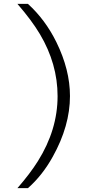

<svg xmlns="http://www.w3.org/2000/svg" viewBox="-20 -875 540 990"><path d="M69.8 95.2Q135.3 20 175.3 -43.9Q276.9 -205.6 276.9 -379.4Q276.9 -545.4 186 -698.7Q143.6 -770 69.8 -855H124Q213.4 -773.9 270.5 -658.2Q340.8 -515.1 340.8 -379.9Q340.8 -226.1 252 -66.9Q198.7 29.3 124 95.2Z"/></svg>

Font: BIZ UDMincho
Style: Regular
Weight: 400
Monospace: yes
Designer: TypeBank Co., Ltd.
Foundry: Morisawa Inc.
Version: Version 1.06